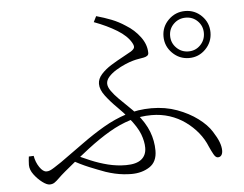

<svg xmlns="http://www.w3.org/2000/svg" viewBox="-52 -803 1104 867"><g transform="rotate(-5 500.0 -369.5)"><path d="M709 -621Q709 -665 740.5 -696Q772 -727 816 -727Q860 -727 891 -696Q922 -665 922 -621Q922 -577 891 -545.5Q860 -514 816 -514Q772 -514 740.5 -545.5Q709 -577 709 -621ZM739 -621Q739 -589 761.5 -566.5Q784 -544 816 -544Q848 -544 870 -566.5Q892 -589 892 -621Q892 -653 870 -675Q848 -697 816 -697Q784 -697 761.5 -675Q739 -653 739 -621ZM401 -713 414 -739Q450 -729 482 -716.5Q514 -704 544 -684Q582 -661 608 -626Q634 -591 634 -553Q634 -545 628 -540.5Q622 -536 612 -534Q602 -532 589 -530Q576 -528 562 -524Q547 -520 526 -511Q505 -502 484.5 -489.5Q464 -477 450.5 -462Q437 -447 437 -431Q437 -416 450 -397.5Q463 -379 483 -359Q503 -339 523.5 -319.5Q544 -300 558 -284Q596 -239 612 -197Q628 -155 628 -111Q628 -60 593.5 -37.5Q559 -15 511 -15Q494 -15 475 -17Q456 -19 436 -23.5Q416 -28 395 -35Q362 -47 323 -63Q284 -79 240 -104L258 -125Q293 -109 331 -93Q369 -77 409 -67Q449 -57 490 -57Q537 -57 560 -75.5Q583 -94 583 -128Q583 -156 570.5 -189.5Q558 -223 521 -268Q501 -293 472.5 -321Q444 -349 422 -378Q400 -407 400 -433Q400 -456 418.5 -476.5Q437 -497 463.5 -513.5Q490 -530 515.5 -543.5Q541 -557 556 -566Q570 -575 572 -583Q574 -591 566 -605Q548 -637 504 -664Q460 -691 401 -713ZM78 -135Q83 -106 98.5 -83Q114 -60 130 -60Q138 -60 145.5 -63Q153 -66 165.5 -74Q178 -82 199 -96Q254 -135 305 -172Q356 -209 406.5 -238.5Q457 -268 511 -285.5Q565 -303 626 -303Q689 -303 742 -283.5Q795 -264 834.5 -234.5Q874 -205 894 -173Q912 -145 920 -124Q928 -103 928 -85Q928 -72 922.5 -64Q917 -56 906 -56Q896 -56 887 -72.5Q878 -89 870 -107Q856 -142 832 -171.5Q808 -201 776 -224Q744 -247 705.5 -259.5Q667 -272 624 -272Q573 -272 526 -257.5Q479 -243 431 -215Q383 -187 329.5 -146Q276 -105 213 -52Q194 -36 182.5 -24.5Q171 -13 161.5 -6.5Q152 0 139 0Q126 0 106 -15Q86 -30 69.5 -52Q53 -74 53 -96Q53 -107 54 -115.5Q55 -124 56 -134Z"/></g></svg>

Font: Early Summer Mincho VF
Style: Regular
Weight: 250
Designer: GuiWonder
Version: Version 1.002